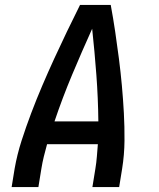

<svg xmlns="http://www.w3.org/2000/svg" viewBox="-20 -755 640 775"><path d="M27 0 39 -74Q49 -131 67 -187Q85 -243 106 -298.5Q127 -354 150.5 -409Q174 -464 199 -518.5Q224 -573 250 -627Q276 -681 303 -735H427Q437 -681 445 -627Q453 -573 460 -518.5Q467 -464 472 -409Q477 -354 480 -298.5Q483 -243 482.5 -186.5Q482 -130 473 -74L461 0H353L365 -74Q369 -98 371 -123Q373 -148 375 -173H170Q163 -148 157 -123.5Q151 -99 147 -74L135 0ZM200 -265H377Q376 -359 369 -452.5Q362 -546 352 -639Q310 -546 271 -453Q232 -360 200 -265Z"/></svg>

Font: Iosevka Curly SmBdEx
Style: Italic
Weight: 600
Width: 7
Italic angle: -9°
Monospace: yes
Designer: Belleve Invis
Foundry: Belleve Invis
Version: Version 11.1.0; ttfautohint (v1.8.3)